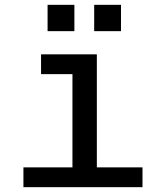

<svg xmlns="http://www.w3.org/2000/svg" viewBox="-20 -775 690 795"><path d="M280 0V-550H381V0ZM77 0V-82H570V0ZM150 -468V-550H330V-468ZM370 -646V-755H481V-646ZM177 -646V-755H288V-646Z"/></svg>

Font: Azeret Mono Thin
Style: Regular
Weight: 400
Version: Version 1.002